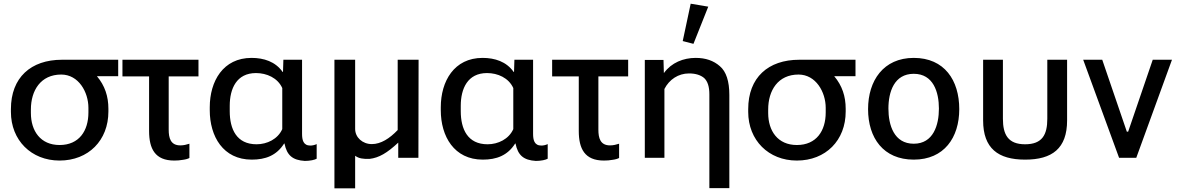

<svg xmlns="http://www.w3.org/2000/svg" viewBox="-20 -853 6365 1038"><path d="M302 15C458 15 566 -94 566 -250V-265C566 -332 547 -390 504 -441H619V-530H315C147 -530 39 -434 39 -263V-248C39 -95 149 15 302 15ZM302 -69C199 -69 147 -145 147 -242V-261C147 -364 200 -450 311 -450C405 -450 458 -355 458 -270V-245C458 -146 408 -69 302 -69Z M642 -440H786V-145C786 -49 818 15 922 15C938 15 953 14 969 11C985 9 997 5 1004 1V-76C988 -71 973 -67 955 -67C902 -67 892 -107 892 -152V-440H1053V-530H642Z M1341 10C1415 10 1475 -12 1516 -77H1518C1531 -13 1562 13 1628 17C1657 17 1682 11 1692 5V-74C1682 -69 1668 -66 1658 -66C1619 -66 1613 -97 1613 -130V-530H1512L1510 -464H1508C1469 -520 1406 -540 1340 -540C1186 -540 1114 -414 1114 -273V-257C1114 -116 1186 10 1341 10ZM1367 -73C1259 -73 1222 -155 1222 -252V-281C1222 -374 1259 -458 1364 -458C1422 -458 1481 -432 1506 -377V-155C1482 -101 1424 -73 1367 -73Z M1990 -74C1940 -74 1900 -110 1900 -156V-530H1788V165H1900V-11C1920 4 1943 7 1978 6C2029 0 2073 -26 2133 -82V0H2242L2243 -530H2130V-150C2086 -104 2039 -74 1990 -74Z M2590 10C2664 10 2724 -12 2765 -77H2767C2780 -13 2811 13 2877 17C2906 17 2931 11 2941 5V-74C2931 -69 2917 -66 2907 -66C2868 -66 2862 -97 2862 -130V-530H2761L2759 -464H2757C2718 -520 2655 -540 2589 -540C2435 -540 2363 -414 2363 -273V-257C2363 -116 2435 10 2590 10ZM2616 -73C2508 -73 2471 -155 2471 -252V-281C2471 -374 2508 -458 2613 -458C2671 -458 2730 -432 2755 -377V-155C2731 -101 2673 -73 2616 -73Z M2965 -440H3109V-145C3109 -49 3141 15 3245 15C3261 15 3276 14 3292 11C3308 9 3320 5 3327 1V-76C3311 -71 3296 -67 3278 -67C3225 -67 3215 -107 3215 -152V-440H3376V-530H2965Z M3815 164H3923V-340C3923 -414 3906 -466 3872 -495C3838 -525 3795 -540 3741 -540C3674 -540 3610 -514 3570 -459H3569L3567 -529H3466V0H3572V-372C3598 -423 3647 -456 3705 -456C3741 -456 3768 -447 3787 -431C3806 -413 3815 -384 3815 -343ZM3729 -616 3809 -817 3714 -833 3671 -631Z M4288 15C4444 15 4552 -94 4552 -250V-265C4552 -332 4533 -390 4490 -441H4605V-530H4301C4133 -530 4025 -434 4025 -263V-248C4025 -95 4135 15 4288 15ZM4288 -69C4185 -69 4133 -145 4133 -242V-261C4133 -364 4186 -450 4297 -450C4391 -450 4444 -355 4444 -270V-245C4444 -146 4394 -69 4288 -69Z M4920 10C5084 10 5166 -109 5166 -263C5166 -419 5086 -540 4920 -540C4756 -540 4673 -417 4673 -263C4673 -107 4756 10 4920 10ZM4920 -76C4813 -76 4783 -177 4783 -266C4783 -356 4814 -454 4920 -454C5026 -454 5056 -355 5056 -266C5056 -177 5026 -76 4920 -76Z M5522 10C5668 10 5749 -50 5749 -202V-530H5642V-211C5642 -125 5615 -73 5522 -73C5430 -73 5402 -125 5402 -211V-530H5295V-202C5295 -51 5376 10 5522 10Z M6212 -530 6079 -141H6072L5939 -530H5836L6030 0H6123L6316 -530Z"/></svg>

Font: Cheyenne Sans Medium
Style: Regular
Weight: 500
Designer: The Public Sans project authors (U.S. Web Design System), Libre Franklin designed by Pablo Impallari and Rodrigo Fuenzal
Foundry: The Cheyenne Sans Project Authors
Version: Version 2.007